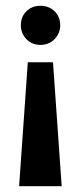

<svg xmlns="http://www.w3.org/2000/svg" viewBox="-20 -522 279 663"><path d="M46 121 76 -307H163L193 121ZM120 -367Q90 -367 71 -387Q52 -407 52 -435Q52 -464 71 -483Q90 -502 120 -502Q149 -502 168.5 -483Q188 -464 188 -435Q188 -407 168.5 -387Q149 -367 120 -367Z"/></svg>

Font: Manuale
Style: Regular
Weight: 400
Designer: Eduardo Tunni / Pablo Cosgaya
Foundry: Eduardo Tunni / Pablo Cosgaya
Version: Version 1.002